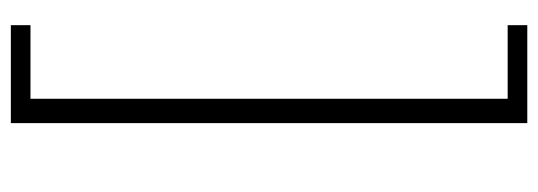

<svg xmlns="http://www.w3.org/2000/svg" viewBox="-339 -485 992 354"><g transform="rotate(90 157.0 -308.0)"><path d="M26.4 168V131.8H162.1V-748H26.4V-784.2H207V168Z"/></g></svg>

Font: Bpmf Zihi Sans Light
Style: Light
Weight: 300
Foundry: But Ko
Version: Version 1.320